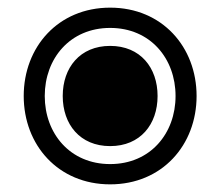

<svg xmlns="http://www.w3.org/2000/svg" viewBox="-20 -512 576 502"><path d="M268 -30C404 -30 494 -133 494 -261C494 -389 404 -492 268 -492C132 -492 42 -389 42 -261C42 -133 132 -30 268 -30ZM268 -83C163 -83 97 -163 97 -261C97 -359 163 -439 268 -439C373 -439 439 -359 439 -261C439 -163 373 -83 268 -83ZM268 -130C347 -130 392 -187 392 -261C392 -335 347 -392 268 -392C189 -392 144 -335 144 -261C144 -187 189 -130 268 -130Z"/></svg>

Font: Noto Sans Lao Looped Black
Style: Regular
Weight: 900
Designer: Mark Frömberg, Ben Mitchell
Foundry: The Fontpad Ltd
Version: Version 1.002